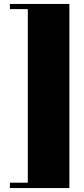

<svg xmlns="http://www.w3.org/2000/svg" viewBox="-20 -800 424 970"><path d="M120.5 150V-780H330.5V150ZM30 150V123H330.5V150ZM30 -754V-780H330.5V-754Z"/></svg>

Font: Bodoni Moda 9pt Black
Style: Regular
Weight: 900
Designer: Owen Earl
Foundry: indestructible type
Version: Version 2.005